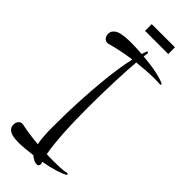

<svg xmlns="http://www.w3.org/2000/svg" viewBox="-355 -856 1057 1057"><g transform="rotate(45 173.5 -327.0)"><path d="M224.1 152.8Q224.1 169.9 207 169.9Q196.3 169.9 186.3 164.6Q176.3 159.2 168 153.8Q165.5 152.3 163.8 150.6Q162.1 148.9 160.2 147Q128.9 150.9 101.1 153.3Q73.2 155.8 53.7 155.8Q40.5 155.8 24.9 154.5Q9.3 153.3 -4.6 148.2Q-18.6 143.1 -27.8 132.8Q-37.1 122.6 -37.1 104Q-37.1 90.3 -28.6 78.6Q-20 66.9 -4.9 66.9Q-3.4 66.9 -1.5 67.4Q0.5 67.9 2 67.9Q32.7 74.7 66.4 79.3Q100.1 84 134.3 86.9Q129.9 66.4 127.9 44.2Q126 22 125.2 1Q124.5 -20 124.8 -38.1Q125 -56.2 125 -67.9Q125 -103.5 126 -146.2Q127 -189 129.2 -235.6Q131.3 -282.2 135 -331.3Q138.7 -380.4 143.8 -429Q148.9 -477.5 156 -523.7Q163.1 -569.8 172.4 -610.8Q130.9 -605 91.8 -596.9Q52.7 -588.9 20 -579.1Q17.1 -578.1 14.6 -578.1Q12.2 -578.1 9.8 -578.1Q2.4 -578.1 -3.7 -581.5Q-9.8 -585 -13.7 -590.3Q-17.6 -595.7 -19.8 -602.5Q-22 -609.4 -22 -616.2Q-22 -630.9 -14.9 -640.6Q-7.8 -650.4 3.4 -656.7Q14.6 -663.1 29.1 -666Q43.5 -668.9 58.1 -670.4Q72.8 -671.9 86.2 -671.9Q99.6 -671.9 109.9 -671.9Q125 -671.9 145 -671.1Q165 -670.4 187.5 -668.5Q189.9 -677.2 192.9 -685.3Q195.8 -693.4 198.7 -701.2L209 -696.8Q207 -687 204.6 -667Q230 -664.6 256.3 -661.4Q282.7 -658.2 306.6 -653.3Q330.6 -648.4 350.6 -642.3Q370.6 -636.2 383.8 -628.9L378.9 -621.1Q366.7 -622.6 354.2 -622.8Q341.8 -623 330.1 -623Q300.8 -623 267.6 -620.6Q234.4 -618.2 199.2 -614.3Q196.8 -581.5 194.3 -540.8Q191.9 -500 190.2 -453.6Q188.5 -407.2 187.5 -357.4Q186.5 -307.6 186.5 -257.1Q186.5 -206.5 187.5 -157.2Q188.5 -107.9 191.2 -63Q193.8 -18.1 198 21.2Q202.1 60.5 208 90.8Q221.2 91.3 234.1 91.6Q247.1 91.8 259.8 91.8Q285.6 91.8 312 90.6Q338.4 89.4 363.8 84L368.7 91.8Q358.4 99.1 342.5 105.5Q326.7 111.8 307.4 117.7Q288.1 123.5 265.9 128.7Q243.7 133.8 220.7 137.7Q222.2 141.6 223.1 145.3Q224.1 148.9 224.1 152.8ZM110.4 -824.2H291V-772H110.4Z"/></g></svg>

Font: Montez
Style: Regular
Weight: 400
Designer: Astigmatic (AOETI)
Foundry: Astigmatic (AOETI)
Version: Version 1.000